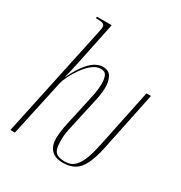

<svg xmlns="http://www.w3.org/2000/svg" viewBox="-179 -890 975 1032"><g transform="rotate(30 308.5 -374.0)"><path d="M358 12Q309 12 285 -13.5Q261 -39 261 -84Q261 -99 264 -125Q267 -151 274 -183L307 -332Q315 -367 321 -398.5Q327 -430 327 -461Q327 -490 318.5 -509Q310 -528 284 -528Q256 -528 230 -506.5Q204 -485 182.5 -454.5Q161 -424 147 -395Q133 -366 130 -351L54 0H26L174 -694Q176 -705 177.5 -712.5Q179 -720 179 -725Q179 -740 168.5 -745Q158 -750 135 -750H123L125 -760H216L164 -509Q162 -500 157.5 -478.5Q153 -457 147.5 -434Q142 -411 138 -396H140Q176 -471 213 -507Q250 -543 289 -543Q326 -543 340 -516Q354 -489 354 -454Q354 -423 347.5 -390.5Q341 -358 335 -332L302 -183Q295 -153 292 -132Q289 -111 289 -84Q289 -33 306 -16Q323 1 363 1Q402 1 425 -23Q448 -47 462 -87Q476 -127 486 -176L561 -536H589L514 -175Q499 -103 478.5 -62Q458 -21 428.5 -4.5Q399 12 358 12Z"/></g></svg>

Font: Noto Serif Display ExtraCondensed Thin
Style: Italic
Weight: 100
Width: 2
Italic angle: -12°
Designer: Monotype Design Team
Foundry: Monotype Imaging Inc.
Version: Version 2.009